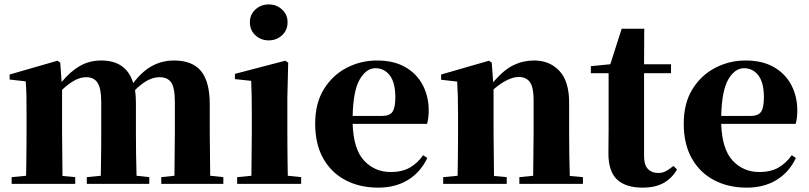

<svg xmlns="http://www.w3.org/2000/svg" viewBox="-20 -839 3690 876"><path d="M774.9 0H715.8V-30.8L775.9 -37.1L777.8 -237.8V-373Q777.8 -439 761 -462.9Q744.1 -486.8 708 -486.8Q680.2 -486.8 652.3 -471.7Q624.5 -456.5 596.2 -428.2Q598.1 -414.6 599.1 -400.1Q600.1 -385.7 600.1 -370.1V-237.8Q600.1 -193.8 600.8 -136.7Q601.6 -79.6 603 -37.1L661.1 -30.8V0H376V-30.8L439.9 -37.1Q440.4 -65.9 440.9 -101.8Q441.4 -137.7 441.7 -173.3Q441.9 -209 441.9 -237.8V-373Q441.9 -434.6 425.5 -460.7Q409.2 -486.8 373 -486.8Q346.2 -486.8 318.1 -470.9Q290 -455.1 263.2 -429.2V-237.8L265.1 -36.1L323.2 -30.8V0H33.2V-30.8L99.1 -37.1Q99.6 -66.4 100.1 -102.5Q100.6 -138.7 100.8 -174.3Q101.1 -210 101.1 -237.8V-321.8Q101.1 -370.6 100.6 -400.9Q100.1 -431.2 97.2 -467.8L23.9 -476.1V-499L242.2 -562L254.9 -553.2L261.2 -464.8Q299.3 -511.7 343.3 -537.4Q387.2 -563 441.9 -563Q556.6 -563 587.9 -460Q629.4 -514.6 675 -538.8Q720.7 -563 773.9 -563Q857.9 -563 897.5 -514.4Q937 -465.8 937 -363.8V-237.8L939 -37.1L999 -30.8V0Z M1206.1 -654.8Q1170.4 -654.8 1145.3 -678Q1120.1 -701.2 1120.1 -737.8Q1120.1 -772.5 1145.3 -795.7Q1170.4 -818.8 1206.1 -818.8Q1241.7 -818.8 1266.8 -795.7Q1292 -772.5 1292 -737.8Q1292 -701.2 1266.8 -678Q1241.7 -654.8 1206.1 -654.8ZM1126 0H1062V-30.8L1127 -37.1L1128.9 -237.8V-317.9Q1128.9 -367.7 1128.2 -401.1Q1127.4 -434.6 1126 -470.2L1051.8 -478V-502L1281.7 -562L1294.9 -553.2L1291 -392.1V-237.8Q1291 -210 1291.3 -174.1Q1291.5 -138.2 1292 -102.1Q1292.5 -65.9 1293 -37.1L1354 -30.8V0Z M1706.1 17.1Q1621.1 17.1 1556.2 -17.1Q1491.2 -51.3 1454.6 -116.5Q1418 -181.6 1418 -274.9Q1418 -368.2 1457.8 -432.4Q1497.6 -496.6 1562 -529.8Q1626.5 -563 1699.7 -563Q1777.3 -563 1829.8 -532.5Q1882.3 -502 1909.2 -450.2Q1936 -398.4 1936 -335Q1936 -300.8 1928.7 -273.9H1588.9Q1592.8 -157.7 1641.4 -106Q1689.9 -54.2 1762.7 -54.2Q1815.9 -54.2 1851.1 -75Q1886.2 -95.7 1910.6 -130.9L1929.7 -118.2Q1898.4 -52.7 1841.1 -17.8Q1783.7 17.1 1706.1 17.1ZM1588.9 -310.1H1723.6Q1758.3 -310.1 1771 -329.3Q1783.7 -348.6 1783.7 -395Q1783.7 -461.9 1758.5 -494.9Q1733.4 -527.8 1692.9 -527.8Q1651.4 -527.8 1621.6 -477.3Q1591.8 -426.8 1588.9 -310.1Z M2411.6 0H2349.6V-30.8L2412.6 -37.1L2414.6 -237.8V-382.8Q2414.6 -440.9 2397.7 -464.4Q2380.9 -487.8 2345.7 -487.8Q2323.2 -487.8 2293.7 -473.6Q2264.2 -459.5 2231.9 -431.2V-237.8L2233.9 -36.1L2292 -30.8V0H2002V-30.8L2067.9 -37.1Q2068.4 -66.4 2068.8 -102.5Q2069.3 -138.7 2069.6 -174.3Q2069.8 -210 2069.8 -237.8V-320.8Q2069.8 -369.6 2068.8 -400.4Q2067.9 -431.2 2065.9 -466.8L1992.7 -475.1V-499L2210.9 -562L2223.6 -553.2L2230 -463.9Q2279.3 -521 2323.2 -542Q2367.2 -563 2417 -563Q2487.8 -563 2532.2 -515.6Q2576.7 -468.3 2576.7 -370.1V-237.8Q2576.7 -193.8 2577.4 -136.7Q2578.1 -79.6 2579.6 -36.1L2639.6 -30.8V0Z M2911.6 17.1Q2835 17.1 2795.4 -19.8Q2755.9 -56.6 2755.9 -139.2Q2755.9 -168.9 2756.3 -193.6Q2756.8 -218.3 2756.8 -249V-504.9H2675.8V-537.1L2764.6 -545.9L2816.4 -708H2919.4L2918.5 -545.9H3041.5V-504.9H2918.5V-127Q2918.5 -86.4 2936 -68.1Q2953.6 -49.8 2983.4 -49.8Q3002.4 -49.8 3017.3 -57.6Q3032.2 -65.4 3052.7 -82L3068.8 -65.9Q3045.9 -25.4 3007.6 -4.2Q2969.2 17.1 2911.6 17.1Z M3387.7 17.1Q3302.7 17.1 3237.8 -17.1Q3172.9 -51.3 3136.2 -116.5Q3099.6 -181.6 3099.6 -274.9Q3099.6 -368.2 3139.4 -432.4Q3179.2 -496.6 3243.7 -529.8Q3308.1 -563 3381.3 -563Q3459 -563 3511.5 -532.5Q3564 -502 3590.8 -450.2Q3617.7 -398.4 3617.7 -335Q3617.7 -300.8 3610.4 -273.9H3270.5Q3274.4 -157.7 3323 -106Q3371.6 -54.2 3444.3 -54.2Q3497.6 -54.2 3532.7 -75Q3567.9 -95.7 3592.3 -130.9L3611.3 -118.2Q3580.1 -52.7 3522.7 -17.8Q3465.3 17.1 3387.7 17.1ZM3270.5 -310.1H3405.3Q3439.9 -310.1 3452.6 -329.3Q3465.3 -348.6 3465.3 -395Q3465.3 -461.9 3440.2 -494.9Q3415 -527.8 3374.5 -527.8Q3333 -527.8 3303.2 -477.3Q3273.4 -426.8 3270.5 -310.1Z"/></svg>

Font: Source Han Serif TW Heavy
Style: Regular
Weight: 900
Designer: Ryoko NISHIZUKA Ë•øÂ°öÊ∂ºÂ≠ê (kana & ideographs); Frank Grie√ühammer (Latin, Greek & Cyrillic); Wenlong ZHANG Âº†ÊñáÈæô 
Foundry: Adobe
Version: Version 2.003;hotconv 1.1.1;makeotfexe 2.6.0